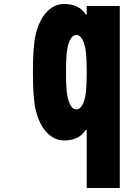

<svg xmlns="http://www.w3.org/2000/svg" viewBox="-20 -697 707 967"><path d="M302.7 -677.1Q378.3 -677.1 411.5 -624.3H416.7V-666.7H583.3V250H416.7V-42.3H411.5Q378.3 10.4 302.7 10.4Q253.3 10.4 215.2 -30.3Q177.1 -71 159.5 -143.9Q145.8 -202.5 145.8 -333.3Q145.8 -464.2 159.5 -522.8Q177.1 -595.7 215.2 -636.4Q253.3 -677.1 302.7 -677.1ZM319 -451.2Q312.5 -416 312.5 -333.3Q312.5 -250.7 319 -215.5Q324.2 -185.5 335.9 -165.7Q347.7 -145.8 364.6 -145.8Q381.5 -145.8 393.2 -165.7Q404.9 -185.5 410.2 -215.5Q416.7 -250.7 416.7 -333.3Q416.7 -416 410.2 -451.2Q404.9 -481.1 393.2 -501Q381.5 -520.8 364.6 -520.8Q347.7 -520.8 335.9 -501Q324.2 -481.1 319 -451.2Z"/></svg>

Font: TypoPRO Monoid
Style: Bold
Weight: 700
Width: 4
Monospace: yes
Designer: Andreas Larsen (@larsenwork)
Version: Version 0.61